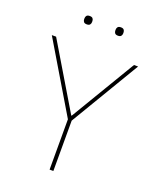

<svg xmlns="http://www.w3.org/2000/svg" viewBox="-158 -961 861 1054"><g transform="rotate(20 273.0 -434.0)"><path d="M284 0H262V-294L21 -698H46L272 -320H275L501 -698H525L284 -294ZM181 -819Q168 -819 163 -825.5Q158 -832 158 -840V-847Q158 -855 163 -861.5Q168 -868 181 -868Q194 -868 199 -861.5Q204 -855 204 -847V-840Q204 -832 199 -825.5Q194 -819 181 -819ZM363 -819Q350 -819 345 -825.5Q340 -832 340 -840V-847Q340 -855 345 -861.5Q350 -868 363 -868Q376 -868 381 -861.5Q386 -855 386 -847V-840Q386 -832 381 -825.5Q376 -819 363 -819Z"/></g></svg>

Font: IBM Plex Sans Thin
Style: Regular
Weight: 250
Designer: Mike Abbink, Paul van der Laan, Pieter van Rosmalen
Foundry: Bold Monday
Version: Version 3.201